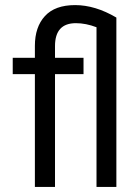

<svg xmlns="http://www.w3.org/2000/svg" viewBox="-20 -734 550 754"><path d="M308 -443H196V0H117V-443H30V-507H117V-554Q117 -628 156.5 -671Q196 -714 275 -714Q354 -714 437 -665V0H359V-627Q317 -643 278 -643Q196 -643 196 -553V-507H308Z"/></svg>

Font: Hind Vadodara
Style: Regular
Weight: 400
Designer: Hitesh Malaviya
Foundry: Indian Type Foundry
Version: Version 0.702;PS 1.0;hotconv 1.0.81;makeotf.lib2.5.63406